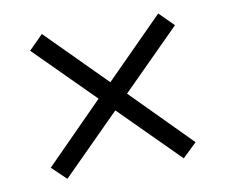

<svg xmlns="http://www.w3.org/2000/svg" viewBox="-59 -591 718 611"><g transform="rotate(-10 300.0 -285.0)"><path d="M112 -51 66 -95 254 -285 66 -473 112 -519 300 -330 488 -519 534 -473 346 -285 534 -95 488 -51 300 -239Z"/></g></svg>

Font: Nunito Sans 9pt
Style: Regular
Weight: 400
Version: Version 3.101;gftools[0.9.27]